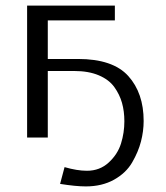

<svg xmlns="http://www.w3.org/2000/svg" viewBox="-20 -492 594 687"><path d="M77 0V-472H391V-419H271H151V-281H259Q384 -281 439 -220Q494 -159 494 -59Q494 -23 484.5 14Q475 51 453 89Q431 127 388 151Q345 175 287 175Q251 175 195 166L211 106Q256 119 291 119Q337 119 369 89.5Q401 60 413 21.5Q425 -17 425 -58Q425 -94 416.5 -124Q408 -154 389 -180.5Q370 -207 333.5 -222.5Q297 -238 245 -238H151V0Z"/></svg>

Font: Coval
Style: ExtraLight
Weight: 250
Foundry: Context Ltd
Version: Version 001.000